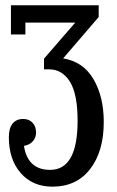

<svg xmlns="http://www.w3.org/2000/svg" viewBox="-20 -700 438 720"><path d="M350.1 -680.2V-636.2L216.8 -481Q292 -468.8 330.6 -403.1Q369.1 -337.4 369.1 -242.2Q369.1 -132.3 318.1 -66.2Q267.1 0 176.8 0Q102.5 0 57.9 -50.8Q13.2 -101.6 13.2 -186Q13.2 -219.2 27.3 -236.6Q41.5 -253.9 66.9 -253.9Q88.9 -253.9 102.1 -239.7Q115.2 -225.6 115.2 -203.1Q115.2 -184.6 103.8 -170.9Q92.3 -157.2 69.8 -152.8Q84 -63 168 -63Q271 -63 271 -247.1Q271 -348.1 241.9 -394Q212.9 -439.9 165 -439.9H145V-480L262.2 -615.2H75.2V-570.8H21V-680.2Z"/></svg>

Font: Margherita Semibold
Style: Regular
Weight: 600
Designer: James Puckett
Foundry: Dunwich Type Founders
Version: Version 1.008;hotconv 1.0.109;makeotfexe 2.5.65596